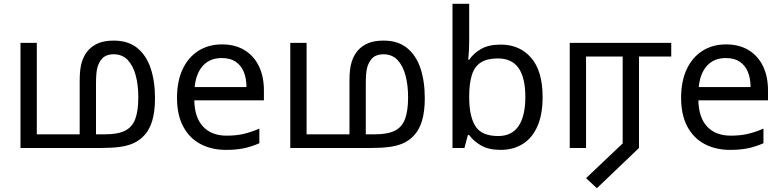

<svg xmlns="http://www.w3.org/2000/svg" viewBox="-20 -780 4119 1012"><path d="M580 -566Q655 -566 703 -527.5Q751 -489 774 -420.5Q797 -352 797 -262Q797 -192 782 -142Q767 -92 734 -60Q711 -37 681 -24Q651 -11 610.5 -5.5Q570 0 512 0H88V-554H174V-72H400V-355Q400 -417 411.5 -453.5Q423 -490 445 -515Q468 -540 500 -553Q532 -566 580 -566ZM578 -494Q561 -494 545 -488.5Q529 -483 518 -471Q502 -453 494 -426.5Q486 -400 486 -338V-72H533Q601 -72 639 -91Q677 -110 693 -153Q709 -196 709 -267Q709 -331 695.5 -382Q682 -433 653.5 -463.5Q625 -494 578 -494Z M1150 -546Q1219 -546 1268.5 -516Q1318 -486 1344.5 -431.5Q1371 -377 1371 -304V-251H1004Q1006 -160 1050.5 -112.5Q1095 -65 1175 -65Q1226 -65 1265.5 -74.5Q1305 -84 1347 -102V-25Q1306 -7 1266 1.5Q1226 10 1171 10Q1095 10 1036.5 -21Q978 -52 945.5 -113.5Q913 -175 913 -264Q913 -352 942.5 -415Q972 -478 1025.5 -512Q1079 -546 1150 -546ZM1149 -474Q1086 -474 1049.5 -433.5Q1013 -393 1006 -321H1279Q1279 -367 1265 -401Q1251 -435 1222.5 -454.5Q1194 -474 1149 -474Z M2002 -566Q2077 -566 2125 -527.5Q2173 -489 2196 -420.5Q2219 -352 2219 -262Q2219 -192 2204 -142Q2189 -92 2156 -60Q2133 -37 2103 -24Q2073 -11 2032.5 -5.5Q1992 0 1934 0H1510V-554H1596V-72H1822V-355Q1822 -417 1833.5 -453.5Q1845 -490 1867 -515Q1890 -540 1922 -553Q1954 -566 2002 -566ZM2000 -494Q1983 -494 1967 -488.5Q1951 -483 1940 -471Q1924 -453 1916 -426.5Q1908 -400 1908 -338V-72H1955Q2023 -72 2061 -91Q2099 -110 2115 -153Q2131 -196 2131 -267Q2131 -331 2117.5 -382Q2104 -433 2075.5 -463.5Q2047 -494 2000 -494Z M2453 -575Q2453 -541 2451.5 -511.5Q2450 -482 2448 -465H2453Q2476 -499 2516 -522Q2556 -545 2619 -545Q2719 -545 2779.5 -475.5Q2840 -406 2840 -268Q2840 -176 2812.5 -114Q2785 -52 2735 -21Q2685 10 2619 10Q2556 10 2516 -13Q2476 -36 2453 -68H2446L2428 0H2365V-760H2453ZM2604 -472Q2547 -472 2514 -450.5Q2481 -429 2467 -384.5Q2453 -340 2453 -271V-267Q2453 -168 2485.5 -115.5Q2518 -63 2606 -63Q2678 -63 2713.5 -116Q2749 -169 2749 -269Q2749 -370 2713.5 -421Q2678 -472 2604 -472Z M3126 212 3069 159 3262 -24V-482H3069V0H2983V-554H3518V-482H3348V0Z M3807 -546Q3876 -546 3925.5 -516Q3975 -486 4001.5 -431.5Q4028 -377 4028 -304V-251H3661Q3663 -160 3707.5 -112.5Q3752 -65 3832 -65Q3883 -65 3922.5 -74.5Q3962 -84 4004 -102V-25Q3963 -7 3923 1.5Q3883 10 3828 10Q3752 10 3693.5 -21Q3635 -52 3602.5 -113.5Q3570 -175 3570 -264Q3570 -352 3599.5 -415Q3629 -478 3682.5 -512Q3736 -546 3807 -546ZM3806 -474Q3743 -474 3706.5 -433.5Q3670 -393 3663 -321H3936Q3936 -367 3922 -401Q3908 -435 3879.5 -454.5Q3851 -474 3806 -474Z"/></svg>

Font: tamil25
Style: Book
Weight: 400
Designer: Jelle Bosma - Monotype Design Team
Foundry: Monotype Imaging Inc.
Version: Version 2.003